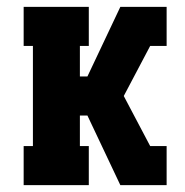

<svg xmlns="http://www.w3.org/2000/svg" viewBox="-20 -540 540 560"><path d="M49 0V-114H76V-406H49V-520H239V-406H213V-317H235L331 -520H466V-406H418L341 -260L418 -114H466V0H331L235 -203H213V-114H239V0Z"/></svg>

Font: Iosevka Curly Slab Heavy
Style: Regular
Weight: 900
Monospace: yes
Designer: Belleve Invis
Foundry: Belleve Invis
Version: Version 22.1.2; ttfautohint (v1.8.4)